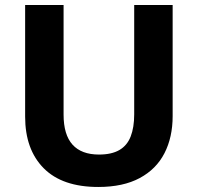

<svg xmlns="http://www.w3.org/2000/svg" viewBox="-20 -734 787 764"><path d="M667 -272Q667 -188 634.5 -124.5Q602 -61 536 -25.5Q470 10 371 10Q228 10 154 -64.5Q80 -139 80 -270V-714H233V-278Q233 -198 268.5 -158.5Q304 -119 374 -119Q424 -119 455 -137Q486 -155 500 -191Q514 -227 514 -279V-714H667Z"/></svg>

Font: Noto Sans Lao
Style: Bold
Weight: 700
Designer: Monotype Design Team
Foundry: Monotype Imaging Inc.
Version: Version 2.003